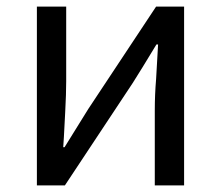

<svg xmlns="http://www.w3.org/2000/svg" viewBox="-20 -563 671 583"><path d="M92 -543H181V-316Q181 -279 178 -223Q175 -167 174 -147L172 -116H176L248 -232L454 -543H539V0H450V-227Q450 -276 454 -323L460 -428H455Q406 -347 383 -311L177 0H92Z"/></svg>

Font: Merged Yaku Han JP
Style: Regular
Weight: 400
Designer: Ryoko NISHIZUKA 西塚涼子 (kana, bopomofo & ideographs); Paul D. Hunt (Latin, Greek & Cyrillic); Sandoll Communications 산돌커뮤니
Foundry: Adobe
Version: Version 2.004